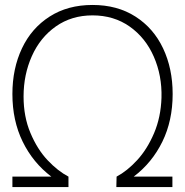

<svg xmlns="http://www.w3.org/2000/svg" viewBox="-20 -754 746 774"><path d="M30 0V-42H187Q113 -98 71.5 -182.8Q30 -267.5 30 -375Q30 -477.5 68.5 -559Q107 -640.5 180 -687.2Q253 -734 353 -734Q453 -734 526 -687.2Q599 -640.5 637.5 -559Q676 -477.5 676 -375Q676 -267.5 634.5 -182.8Q593 -98 519 -42H675V0H449L450 -42Q492.5 -64.5 533 -108.5Q573.5 -152.5 601 -217Q628.5 -281.5 631 -360Q633.5 -449 600.2 -525.2Q567 -601.5 503 -646.8Q439 -692 353 -692Q268.5 -692 205.2 -647.5Q142 -603 108.5 -528Q75 -453 75 -365Q75 -283.5 102.8 -217.8Q130.5 -152 171.8 -108.2Q213 -64.5 256 -42V0Z"/></svg>

Font: Hauora
Style: Regular
Weight: 400
Designer: Wayne Shih
Foundry: WCYS
Version: Version 1.001